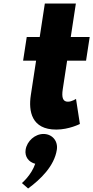

<svg xmlns="http://www.w3.org/2000/svg" viewBox="-20 -724 532 1095"><path d="M227.9 40C179.9 40 133.8 80 126.1 130C120 170 144.2 201 180.9 210C158.9 275 105 320 105 320L140.3 351C211.2 299 289.9 223 304.1 130C311.8 80 277.9 40 227.9 40ZM206.5 -513H132.5L111.8 -378H185.8L155.7 -181C141.8 -90 159.7 15 300.7 15C373.7 15 435.6 -17 435.6 -17L413.5 -160C413.5 -160 390 -144 367 -144C339 -144 330.6 -167 337.9 -215L362.8 -378H470.8L491.5 -513H383.5L412.7 -704H235.7Z"/></svg>

Font: Sztylet
Style: BdObl
Weight: 700
Foundry: Cannot Into Space Fonts, PlusOne Fonts
Version: Version 0.12